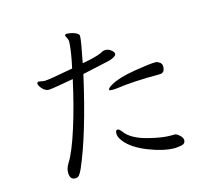

<svg xmlns="http://www.w3.org/2000/svg" viewBox="-110 -913 1221 1076"><g transform="rotate(-15 500.0 -375.5)"><path d="M506 -114Q486 -139 486 -160Q486 -181 498 -181Q507 -181 521 -163Q556 -113 656 -89Q728 -71 776 -71H803Q813 -70 828.5 -55.5Q844 -41 844 -27V-25Q843 -12 832.5 -6Q822 0 796 2L782 3Q718 3 631.5 -31Q545 -65 506 -114ZM803 -490Q814 -489 825.5 -480.5Q837 -472 837 -456Q837 -419 807 -419Q653 -419 557 -405Q543 -403 526.5 -403Q510 -403 510 -408Q510 -419 538 -434Q585 -460 675.5 -475Q766 -490 797 -490ZM363 -710 364 -726Q364 -740 357.5 -750Q351 -760 351 -765Q351 -773 361.5 -773Q372 -773 388 -770Q428 -760 431 -744V-740Q431 -715 406 -590Q492 -606 519 -620L533 -627Q539 -629 551 -629Q563 -629 578 -618.5Q593 -608 595 -597V-594Q595 -579 554 -566L394 -531Q318 -195 240 -18Q230 3 222 12.5Q214 22 199 22Q168 22 168 -19Q168 -45 184 -70Q218 -123 257.5 -247.5Q297 -372 329 -519Q204 -496 186 -496H181Q162 -498 146.5 -516Q131 -534 131 -544.5Q131 -555 141 -555Q144 -555 164 -551L177 -550Q197 -550 341 -577Q359 -658 363 -710Z"/></g></svg>

Font: ToneOZ-Pinyin-WenKai-Regular
Style: Regular
Weight: 400
Designer: Fontworks Inc.
Foundry: ToneOZ
Version: Version 0.240331